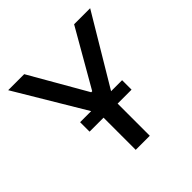

<svg xmlns="http://www.w3.org/2000/svg" viewBox="-185 -891 1055 1055"><g transform="rotate(-45 342.5 -363.5)"><path d="M23.8 -727.3H148.4L338.4 -396.7H346.2L536.2 -727.3H660.9L397 -285.5V0H287.6V-285.5ZM179 -250V-323.5H505.3V-250Z"/></g></svg>

Font: Inter Zeller Medium
Style: Regular
Weight: 500
Designer: Rasmus Andersson; Joe Bland
Foundry: zeller
Version: Version 3.015;git-dec3a8cb1